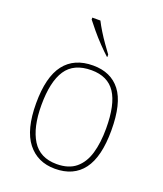

<svg xmlns="http://www.w3.org/2000/svg" viewBox="-142 -859 816 962"><g transform="rotate(20 265.5 -378.0)"><path d="M265 10Q172 10 118.5 -58Q65 -126 65 -267Q65 -407 117 -474.5Q169 -542 270 -542Q365 -542 415.5 -476.5Q466 -411 466 -267Q466 -126 415 -58Q364 10 265 10ZM265 -15Q329 -15 367 -46.5Q405 -78 421.5 -134.5Q438 -191 438 -267Q438 -395 397.5 -456Q357 -517 270 -517Q176 -517 134.5 -454.5Q93 -392 93 -267Q93 -148 134.5 -81.5Q176 -15 265 -15ZM319 -606Q299 -624 271.5 -652.5Q244 -681 220 -710Q196 -739 183 -756V-766H226Q237 -744 253.5 -717Q270 -690 288.5 -664Q307 -638 321 -619V-606Z"/></g></svg>

Font: Noto Serif Tamil Thin
Style: Italic
Weight: 100
Italic angle: -12°
Designer: Indian Type Foundry, Tom Grace, and the Monotype Design Team
Foundry: Monotype Imaging Inc.
Version: Version 2.003; ttfautohint (v1.8.4.7-5d5b)